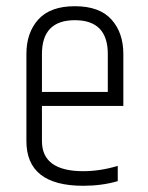

<svg xmlns="http://www.w3.org/2000/svg" viewBox="-20 -593 477 618"><path d="M65 -139V-419Q65 -488 103.5 -530.5Q142 -573 221 -573Q300 -573 338.5 -530.5Q377 -488 377 -419V-252H115V-139Q115 -42 248 -42Q302 -42 359 -59V-10Q308 5 248 5Q65 5 65 -139ZM115 -297H327V-419Q327 -528 221 -528Q115 -528 115 -419Z"/></svg>

Font: Khand Light
Style: Regular
Weight: 300
Designer: Devanagari: Sanchit Sawaria, Jyotish Sonowal; Latin: Satya Rajpurohit
Foundry: Indian Type Foundry
Version: Version 1.101;PS 1.0;hotconv 1.0.78;makeotf.lib2.5.61930; tt